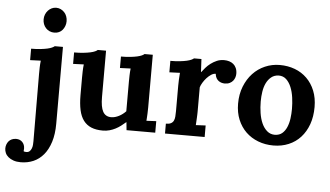

<svg xmlns="http://www.w3.org/2000/svg" viewBox="-117 -658 1630 947"><g transform="rotate(5 697.5 -184.0)"><path d="M68.4 -239.3Q68.4 -252.9 68.8 -270.5Q69.3 -288.1 71.3 -304.7L18.6 -302.7V-359.4Q44.4 -359.4 64.2 -361.6Q84 -363.8 98.1 -366.9Q112.3 -370.1 120.8 -374Q129.4 -377.9 133.8 -381.8H174.3V-1.5Q174.3 50.3 162.1 88.9Q149.9 127.4 128.7 152.8Q107.4 178.2 78.6 190.7Q49.8 203.1 16.1 203.1Q-4.4 203.1 -19.8 197.8Q-35.2 192.4 -45.4 183.8Q-55.7 175.3 -60.5 164.3Q-65.4 153.3 -65.4 141.6Q-65.4 131.3 -62 122.1Q-58.6 112.8 -52.5 105.7Q-46.4 98.6 -37.1 94.5Q-27.8 90.3 -16.1 90.3Q3.4 90.3 15.1 102.8Q26.9 115.2 26.9 134.8Q26.9 140.6 25.9 147.5Q27.3 148.9 31.7 149.7Q36.1 150.4 39.1 150.4Q49.3 150.4 55.4 144.8Q61.5 139.2 64.9 130.6Q68.4 122.1 69.1 112.3Q69.8 102.5 69.8 94.7ZM181.2 -509.3Q181.2 -496.6 177 -485.6Q172.9 -474.6 165.8 -466.1Q158.7 -457.5 148.4 -452.9Q138.2 -448.2 125.5 -448.2Q112.8 -448.2 102.1 -452.9Q91.3 -457.5 83.5 -466.1Q75.7 -474.6 71.5 -485.6Q67.4 -496.6 67.4 -509.3Q67.4 -522 72 -533.4Q76.7 -544.9 84.5 -553.2Q92.3 -561.5 102.5 -566.4Q112.8 -571.3 124.5 -571.3Q136.7 -571.3 147 -566.4Q157.2 -561.5 165 -553.2Q172.9 -544.9 177 -533.4Q181.2 -522 181.2 -509.3Z M619.1 -120.1Q618.7 -99.6 618.4 -90.8Q618.2 -82 617.4 -72.8Q616.7 -63.5 616.2 -54.7L664.6 -57.1V0H522.5L518.6 -39.1H517.6Q506.3 -29.3 494.1 -20Q481.9 -10.7 468.3 -3.7Q454.6 3.4 439 7.8Q423.3 12.2 405.8 12.2Q372.1 12.2 348.6 2.4Q325.2 -7.3 310.1 -27.3Q294.9 -47.4 288.1 -78.6Q281.2 -109.9 281.2 -153.3V-239.3Q281.2 -252.9 281.7 -270.5Q282.2 -288.1 284.2 -304.7L231.4 -302.7V-359.4Q257.3 -359.4 277.3 -361.6Q297.4 -363.8 311.5 -366.9Q325.7 -370.1 334.2 -374Q342.8 -377.9 346.7 -381.8H387.7V-152.3Q387.7 -103 400.4 -80.1Q413.1 -57.1 441.4 -57.1Q450.7 -57.1 460.4 -59.8Q470.2 -62.5 479.7 -67.4Q489.3 -72.3 497.8 -78.9Q506.3 -85.4 513.2 -92.8V-239.3Q513.2 -252.9 513.7 -270.5Q514.2 -288.1 516.1 -304.7L463.4 -302.7V-359.4Q489.3 -359.4 509 -361.6Q528.8 -363.8 543 -366.9Q557.1 -370.1 565.7 -374Q574.2 -377.9 578.1 -381.8H619.1Z M972.2 -386.2Q985.4 -386.2 997.3 -382.6Q1009.3 -378.9 1018.1 -371.6Q1026.9 -364.3 1032.2 -352.5Q1037.6 -340.8 1037.6 -324.2Q1037.6 -315.4 1034.7 -306.2Q1031.7 -296.9 1025.6 -289.3Q1019.5 -281.7 1009.3 -276.6Q999 -271.5 984.9 -271.5Q977.1 -271.5 969.2 -273.7Q961.4 -275.9 954.6 -280.8Q947.8 -285.6 942.9 -293.9Q938 -302.2 936.5 -315.4Q925.3 -315.4 913.8 -307.9Q902.3 -300.3 892.3 -289.3Q882.3 -278.3 874.5 -265.4Q866.7 -252.4 863.8 -242.2V-120.1Q863.8 -114.7 863.5 -107.2Q863.3 -99.6 862.8 -90.8Q862.3 -82 861.8 -72.8Q861.3 -63.5 860.8 -54.7L909.2 -57.1V0H712.9V-48.8Q728.5 -48.8 737.5 -53.5Q746.6 -58.1 751 -66.9Q755.4 -75.7 756.3 -87.9Q757.3 -100.1 757.3 -115.2V-241.2Q757.3 -254.9 758.1 -271.5Q758.8 -288.1 760.3 -304.7L708 -302.7V-359.4Q733.9 -359.4 753.7 -361.6Q773.4 -363.8 787.6 -366.9Q801.8 -370.1 810.3 -374Q818.8 -377.9 823.2 -381.8H859.9L863.3 -317.4H864.3Q871.6 -327.1 882.1 -339.4Q892.6 -351.6 906.2 -361.8Q919.9 -372.1 936.3 -379.2Q952.6 -386.2 972.2 -386.2Z M1246.6 -334Q1224.6 -333 1210 -321Q1195.3 -309.1 1186 -290.3Q1176.8 -271.5 1173.1 -247.3Q1169.4 -223.1 1169.4 -198.7Q1169.4 -169.9 1173.8 -141.6Q1178.2 -113.3 1188.2 -91.1Q1198.2 -68.8 1214.4 -54.9Q1230.5 -41 1252.9 -41Q1275.4 -41.5 1289.3 -53.5Q1303.2 -65.4 1311.5 -84.7Q1319.8 -104 1323 -127.7Q1326.2 -151.4 1326.2 -175.3Q1326.2 -203.1 1322.3 -231.4Q1318.4 -259.8 1309.1 -282.5Q1299.8 -305.2 1284.7 -319.6Q1269.5 -334 1246.6 -334ZM1248 -386.2Q1288.1 -386.2 1322.5 -373.3Q1356.9 -360.4 1382.3 -335.4Q1407.7 -310.5 1422.1 -274.9Q1436.5 -239.3 1436.5 -194.3Q1436.5 -147 1422.9 -108.9Q1409.2 -70.8 1384.5 -43.7Q1359.9 -16.6 1325.4 -2.2Q1291 12.2 1250 12.2Q1209.5 12.2 1174.6 -1.2Q1139.6 -14.6 1114 -39.3Q1088.4 -64 1073.7 -99.4Q1059.1 -134.8 1059.1 -178.7Q1059.1 -225.1 1074.2 -263.4Q1089.4 -301.8 1115 -329.1Q1140.6 -356.4 1175 -371.3Q1209.5 -386.2 1248 -386.2Z"/></g></svg>

Font: Parastoo Print
Style: Print-Bold
Weight: 700
Foundry: Saber Rastikerdar (saber.rastikerdar@gmail.com)
Version: Version 1.0.0-alpha3